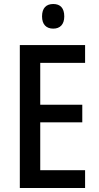

<svg xmlns="http://www.w3.org/2000/svg" viewBox="-20 -939 495 959"><path d="M246 -919C211 -919 190 -899 190 -857C190 -817 211 -796 246 -796C280 -796 301 -817 301 -857C301 -899 281 -919 246 -919ZM405 0V-89H181V-328H391V-416H181V-625H405V-714H79V0Z"/></svg>

Font: Noto Sans Kannada Condensed Medium
Style: Regular
Weight: 500
Width: 3
Designer: Jelle Bosma - Monotype Design Team
Foundry: Monotype Imaging Inc.
Version: Version 2.005